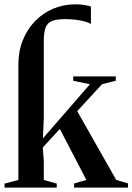

<svg xmlns="http://www.w3.org/2000/svg" viewBox="-22 -848 598 868"><path d="M-1.5 0V-18L61 -34.5V-555Q61 -616 81 -666Q101 -716 136.5 -752.5Q172 -789 218.8 -808.8Q265.5 -828.5 318.5 -828.5Q340 -828.5 359.2 -825.5Q378.5 -822.5 389 -818.5V-739Q379 -746 361 -751Q343 -756 320.2 -758.8Q297.5 -761.5 272.5 -761.5Q234.5 -761.5 213.5 -753.2Q192.5 -745 184.2 -723.5Q176 -702 176 -662.5V-314.5L172 -222.5L384.5 -467L309 -483V-502.5H501.5V-483L439.5 -467.5L327 -345.5L503.5 -34.5L556.5 -19V0H313V-18.5L368.5 -34.5L248.5 -265L171.5 -181.5L176 -121V-34.5L234.5 -18V0Z"/></svg>

Font: Merriweather 144pt SemiBold
Style: Regular
Weight: 600
Version: Version 2.100